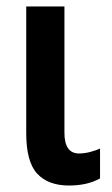

<svg xmlns="http://www.w3.org/2000/svg" viewBox="-20 -563 346 593"><path d="M179 -543V-153Q179 -89 224 -89Q241 -89 258 -93.5Q275 -98 289 -104V-12Q250 10 193 10Q129 10 95 -26.5Q61 -63 61 -152V-543Z"/></svg>

Font: Avrile Sans Condensed SemiBold
Style: Regular
Weight: 600
Width: 3
Designer: Monotype Design Team
Foundry: Monotype Imaging Inc.
Version: Version 2.001;September 10, 2019;FontCreator 11.5.0.2425 64-